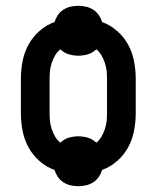

<svg xmlns="http://www.w3.org/2000/svg" viewBox="-20 -591 540 662"><path d="M250 51Q237 51 223.5 48Q210 45 198.5 37.5Q187 30 179.5 19Q172 8 168 -5Q140 -15 116.5 -35.5Q93 -56 78.5 -82.5Q64 -109 58 -139.5Q52 -170 52 -200V-320Q52 -350 58 -380.5Q64 -411 78.5 -437.5Q93 -464 116.5 -484.5Q140 -505 168 -515Q172 -528 179.5 -539Q187 -550 198.5 -557.5Q210 -565 223.5 -568Q237 -571 250 -571Q263 -571 276.5 -568Q290 -565 301.5 -557.5Q313 -550 320.5 -539Q328 -528 332 -515Q360 -505 383.5 -484.5Q407 -464 421.5 -437.5Q436 -411 442 -380.5Q448 -350 448 -320V-200Q448 -170 442 -139.5Q436 -109 421.5 -82.5Q407 -56 383.5 -35.5Q360 -15 332 -5Q328 8 320.5 19Q313 30 301.5 37.5Q290 45 276.5 48Q263 51 250 51ZM312 -99Q323 -108 330 -120Q337 -132 341.5 -145.5Q346 -159 347.5 -172.5Q349 -186 349 -200V-320Q349 -334 347.5 -347.5Q346 -361 341.5 -374.5Q337 -388 330 -400Q323 -412 312 -421Q300 -409 283.5 -404Q267 -399 250 -399Q233 -399 216.5 -404Q200 -409 188 -421Q177 -412 170 -400Q163 -388 158.5 -374.5Q154 -361 152.5 -347.5Q151 -334 151 -320V-200Q151 -186 152.5 -172.5Q154 -159 158.5 -145.5Q163 -132 170 -120Q177 -108 188 -99Q200 -111 216.5 -116Q233 -121 250 -121Q267 -121 283.5 -116Q300 -111 312 -99Z"/></svg>

Font: Iosevka Custom Semibold
Style: Regular
Weight: 600
Designer: Belleve Invis
Foundry: Belleve Invis
Version: Version 27.0.2; ttfautohint (v1.8.4)